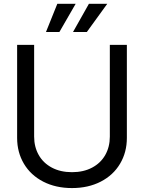

<svg xmlns="http://www.w3.org/2000/svg" viewBox="-20 -959 743 991"><path d="M68.4 -247.1V-727.5H156.2V-253.9Q156.2 -200.7 179.9 -158.9Q203.6 -117.2 247.8 -93.8Q292 -70.3 351.6 -70.3Q411.1 -70.3 455.3 -93.8Q499.5 -117.2 523.2 -158.9Q546.9 -200.7 546.9 -253.9V-727.5H634.8V-247.1Q634.8 -172.9 599.6 -113.8Q564.5 -54.7 500 -21.5Q435.5 11.7 351.6 11.7Q267.6 11.7 203.1 -21.5Q138.7 -54.7 103.5 -113.8Q68.4 -172.9 68.4 -247.1ZM217.3 -793.9 275.9 -939.5H370.6L286.6 -793.9ZM356.9 -793.9 439 -939.5H533.7L428.2 -793.9Z"/></svg>

Font: Intratopia Thin
Style: Regular
Weight: 100
Designer: Rasmus Andersson
Foundry: rsms
Version: Version 3.000;Glyphs 3.2.3 (3260)